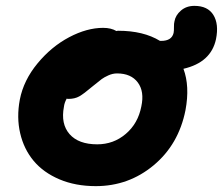

<svg xmlns="http://www.w3.org/2000/svg" viewBox="-20 -616 753 648"><path d="M303.2 12.2Q234.9 12.2 180.7 -10.7Q126.5 -33.7 93.5 -73.2Q60.5 -112.8 48.1 -166.3Q35.6 -219.7 46.9 -279.8Q59.6 -345.2 106.7 -402.1Q153.8 -459 213.6 -490.5Q273.4 -522 328.1 -522Q355 -522 373 -511.2Q375 -512.2 378.9 -512.2Q463.9 -512.2 520 -478H523.9Q559.6 -478 565.9 -504.9Q567.4 -512.2 567.1 -524.7Q566.9 -537.1 568.8 -543.9Q572.3 -564.5 590.6 -580.3Q608.9 -596.2 636.2 -596.2Q681.2 -596.2 700.2 -565.4Q719.2 -534.7 709 -483.9Q692.4 -405.3 599.1 -383.8Q621.1 -325.2 606 -244.1Q583 -128.4 498.5 -58.1Q414.1 12.2 303.2 12.2ZM195.8 -255.9Q184.6 -197.8 214.8 -163.3Q245.1 -128.9 308.1 -128.9Q363.3 -128.9 404.5 -164.1Q445.8 -199.2 457 -256.8Q467.8 -307.1 445.1 -337.6Q422.4 -368.2 375 -368.2Q360.4 -368.2 345.7 -361.6Q331.1 -355 323 -348.9Q314.9 -342.8 292 -324.2Q262.7 -299.3 247.6 -290.8Q232.4 -282.2 210.9 -282.2Q207 -282.2 205.1 -283.2Q197.3 -269 195.8 -255.9Z"/></svg>

Font: Shantell Sans Normal
Style: Bold Italic
Weight: 700
Italic angle: -11.31°
Designer: Stephen Nixon, Anya Danilova, Shantell Martin
Foundry: Arrow Type
Version: Version 1.006;[559af2be0]